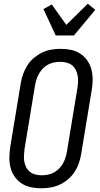

<svg xmlns="http://www.w3.org/2000/svg" viewBox="-20 -1006 540 1034"><path d="M203 8Q174 8 147 2.5Q120 -3 97.5 -17.5Q75 -32 59.5 -54Q44 -76 37 -102.5Q30 -129 30.5 -157.5Q31 -186 35 -214L92 -559Q96 -584 105 -608.5Q114 -633 128 -655Q142 -677 163 -694.5Q184 -712 207 -723Q230 -734 255.5 -738.5Q281 -743 306 -743Q335 -743 362 -737.5Q389 -732 411.5 -717.5Q434 -703 449.5 -681Q465 -659 472 -632.5Q479 -606 479 -577.5Q479 -549 474 -521L417 -176Q413 -151 404.5 -126.5Q396 -102 381.5 -80Q367 -58 346.5 -40.5Q326 -23 302.5 -12Q279 -1 253.5 3.5Q228 8 203 8ZM204 -62Q220 -62 236.5 -65Q253 -68 268.5 -76Q284 -84 296.5 -96.5Q309 -109 318 -124Q327 -139 332 -155Q337 -171 340 -187L397 -532Q400 -549 400.5 -566.5Q401 -584 398 -600Q395 -616 387.5 -630.5Q380 -645 368 -654.5Q356 -664 339.5 -668.5Q323 -673 305 -673Q289 -673 272.5 -670Q256 -667 240.5 -659Q225 -651 212.5 -638.5Q200 -626 191 -611Q182 -596 177 -580Q172 -564 169 -548L112 -203Q110 -186 109 -168.5Q108 -151 111 -135Q114 -119 121.5 -104.5Q129 -90 141 -80.5Q153 -71 169.5 -66.5Q186 -62 204 -62ZM280 -815 214 -957 259 -982 337 -872 453 -986 493 -953 378 -815Z"/></svg>

Font: Iosevka Custom
Style: Italic
Weight: 400
Italic angle: -9°
Monospace: yes
Designer: Belleve Invis
Foundry: Belleve Invis
Version: Version 30.3.3; ttfautohint (v1.8.3)